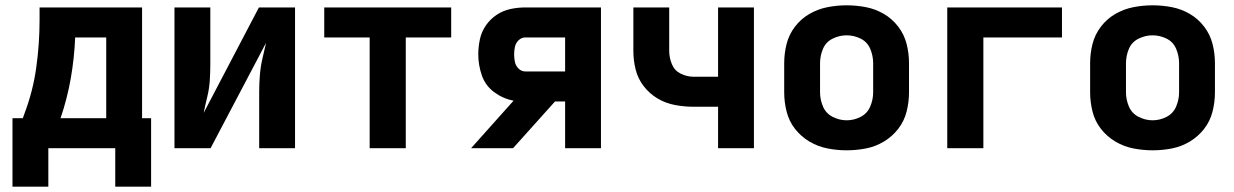

<svg xmlns="http://www.w3.org/2000/svg" viewBox="-20 -558 4648 723"><path d="M414 145H549V-113H515V-530H129V-483Q129 -393 116.5 -303.5Q104 -214 72 -130L66 -113H27V0H414ZM380 -113H208Q233 -186 246.5 -263Q260 -340 263 -417H380ZM27 145H162V0H27Z M637 0H773L982 -397Q975 -367 968 -336.5Q961 -306 958.5 -274.5Q956 -243 956 -212V0H1091V-530H955L747 -133Q753 -163 760.5 -193.5Q768 -224 770 -255.5Q772 -287 772 -318V-530H637Z M1372 0H1508V-417H1679V-530H1201V-417H1372Z M1754 0H1912L2070 -176H2108V0H2243V-530H1958Q1930 -530 1902 -524Q1874 -518 1850 -502Q1826 -486 1809.5 -462Q1793 -438 1787 -409.5Q1781 -381 1781 -353Q1781 -313 1794.5 -274Q1808 -235 1841.5 -210.5Q1875 -186 1914 -179ZM1958 -289Q1944 -289 1933 -299.5Q1922 -310 1919 -324.5Q1916 -339 1916 -353Q1916 -367 1919 -381.5Q1922 -396 1933 -406.5Q1944 -417 1958 -417H2108V-289Z M2684 0H2819V-530H2684V-269H2592Q2567 -269 2543.5 -280.5Q2520 -292 2510 -316.5Q2500 -341 2500 -366V-530H2365V-366Q2365 -331 2373.5 -296.5Q2382 -262 2404 -233.5Q2426 -205 2456.5 -187Q2487 -169 2522 -162.5Q2557 -156 2592 -156H2684Z M3168 8Q3205 8 3241 1Q3277 -6 3308.5 -25Q3340 -44 3362.5 -73Q3385 -102 3394 -138Q3403 -174 3403 -210V-320Q3403 -357 3394 -392.5Q3385 -428 3362.5 -457.5Q3340 -487 3308.5 -505.5Q3277 -524 3241 -531Q3205 -538 3168 -538Q3132 -538 3096 -531Q3060 -524 3028 -505.5Q2996 -487 2973.5 -457.5Q2951 -428 2942 -392.5Q2933 -357 2933 -320V-210Q2933 -174 2942 -138Q2951 -102 2973.5 -73Q2996 -44 3028 -25Q3060 -6 3096 1Q3132 8 3168 8ZM3168 -105Q3141 -105 3115.5 -118Q3090 -131 3079 -157Q3068 -183 3068 -210V-320Q3068 -348 3079 -374Q3090 -400 3115.5 -412.5Q3141 -425 3168 -425Q3196 -425 3221 -412.5Q3246 -400 3257 -374Q3268 -348 3268 -320V-210Q3268 -183 3257 -157Q3246 -131 3221 -118Q3196 -105 3168 -105Z M3547 0H3683V-417H3979V-530H3547Z M4320 8Q4357 8 4393 1Q4429 -6 4460.5 -25Q4492 -44 4514.5 -73Q4537 -102 4546 -138Q4555 -174 4555 -210V-320Q4555 -357 4546 -392.5Q4537 -428 4514.5 -457.5Q4492 -487 4460.5 -505.5Q4429 -524 4393 -531Q4357 -538 4320 -538Q4284 -538 4248 -531Q4212 -524 4180 -505.5Q4148 -487 4125.5 -457.5Q4103 -428 4094 -392.5Q4085 -357 4085 -320V-210Q4085 -174 4094 -138Q4103 -102 4125.5 -73Q4148 -44 4180 -25Q4212 -6 4248 1Q4284 8 4320 8ZM4320 -105Q4293 -105 4267.5 -118Q4242 -131 4231 -157Q4220 -183 4220 -210V-320Q4220 -348 4231 -374Q4242 -400 4267.5 -412.5Q4293 -425 4320 -425Q4348 -425 4373 -412.5Q4398 -400 4409 -374Q4420 -348 4420 -320V-210Q4420 -183 4409 -157Q4398 -131 4373 -118Q4348 -105 4320 -105Z"/></svg>

Font: Iosevka Sparkle Extrabold
Style: Regular
Weight: 800
Designer: Belleve Invis
Foundry: Belleve Invis
Version: Version 4.5.0; ttfautohint (v1.8.3)